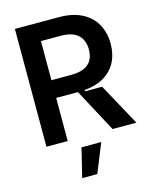

<svg xmlns="http://www.w3.org/2000/svg" viewBox="-138 -818 916 1145"><g transform="rotate(-15 320.0 -245.5)"><path d="M475.1 0 332.4 -266.3H198.2V0H66.8V-727.3H339.5Q421.2 -727.3 478.7 -698.3Q536.2 -669.4 565.9 -617Q595.5 -564.6 595.9 -495Q595.5 -430 570 -381.2Q544.4 -332.4 494.9 -303.1Q445.3 -273.8 374.3 -267.8V-259.9H480.1L622.2 0ZM198.2 -617.2V-375.7H319.6Q391.3 -375.7 426.1 -405.7Q460.9 -435.7 461.6 -495Q460.9 -554.3 425.8 -585.8Q390.6 -617.2 318.9 -617.2ZM317.5 235.8H224.4L267.8 57.5H389.9Z"/></g></svg>

Font: Riot Sans
Style: Bold
Weight: 600
Designer: Rasmus Andersson
Foundry: rsms
Version: Version 4.001